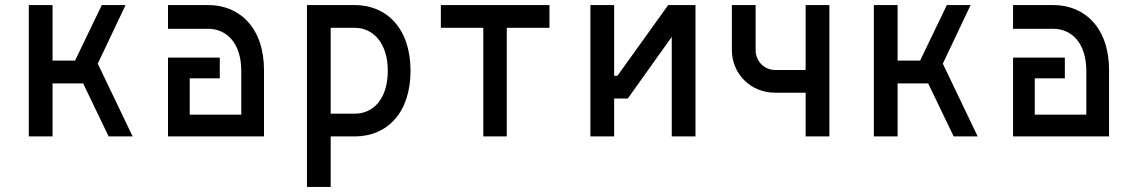

<svg xmlns="http://www.w3.org/2000/svg" viewBox="-20 -540 4490 760"><path d="M383 -520 277 -300H188V-520H94V0H188V-210H309L410 0H505L367 -288L477 -520Z M935 -260V-86H731V-230H850V-312H645V0H1025V-260C1026 -428 930 -520 804 -520H645V-426H804C878 -426 935 -368 935 -260Z M1384 -90H1289V-430H1384C1458 -430 1515 -368 1515 -260C1515 -149 1458 -90 1384 -90ZM1195 200H1289V0H1384C1512 0 1605 -93 1605 -260C1605 -428 1510 -520 1384 -520H1195Z M2155 -430V-520H1725V-430H1893V0H1986V-430Z M2465 -150 2639 -394V0H2733V-520H2625L2424 -240H2411V-520H2317V0H2411V-150Z M3169 0H3263V-520H3169V-263H3048C3005 -263 2971 -298 2971 -342V-520H2877V-342C2877 -247 2952 -173 3048 -173H3169Z M3728 -520 3622 -300H3533V-520H3439V0H3533V-210H3654L3755 0H3850L3712 -288L3822 -520Z M4280 -260V-86H4076V-230H4195V-312H3990V0H4370V-260C4371 -428 4275 -520 4149 -520H3990V-426H4149C4223 -426 4280 -368 4280 -260Z"/></svg>

Font: Grotesk 02 Mince
Style: Bold
Weight: 400
Designer: Frank Adebiaye, contributions by Jérémy Landes, Ariel Martín Pérez
Foundry: Velvetyne Type Foundry
Version: Version 3.000;Glyphs 3.1.2 (3150)